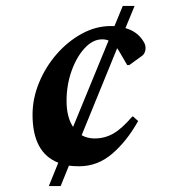

<svg xmlns="http://www.w3.org/2000/svg" viewBox="-20 -655 583 649"><path d="M145 -26 177 -105Q90 -139 90 -267Q90 -322 112 -375.5Q134 -429 171.5 -472Q209 -515 256.5 -541Q304 -567 355 -567Q361 -567 367 -567L395 -635H435L404 -560Q443 -549 463 -518Q469 -509 470.5 -503.5Q472 -498 472 -491Q472 -484 468.5 -476.5Q465 -469 457 -464L417 -435H410L389 -471Q386 -477 382.5 -482Q379 -487 376 -492L256 -198Q275 -187 300 -187Q334 -187 363 -203.5Q392 -220 427 -261H430L447 -246Q409 -178 359.5 -135.5Q310 -93 248 -93Q230 -93 213 -95L185 -26ZM205 -314Q205 -259 227 -226L347 -518Q338 -522 325 -522Q294 -522 266.5 -492.5Q239 -463 222 -415.5Q205 -368 205 -314Z"/></svg>

Font: Spectral SemiBold
Style: Italic
Weight: 600
Italic angle: -10°
Designer: Jean-Baptiste Levee
Foundry: Production Type
Version: Version 2.001